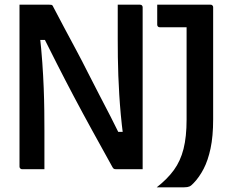

<svg xmlns="http://www.w3.org/2000/svg" viewBox="-20 -720 990 817"><path d="M169 0Q154 0 138 0Q122 0 106 0Q90 0 74 0Q71 0 68.5 -1.5Q66 -3 64.5 -5.5Q63 -8 63 -11Q63 -83 63 -154Q63 -225 63 -296.5Q63 -368 63 -439.5Q63 -511 63 -582Q63 -612 63 -641.5Q63 -671 63 -700Q76 -700 92.5 -700Q109 -700 126.5 -700Q144 -700 160.5 -700Q177 -700 190 -700Q195 -700 198 -699.5Q201 -699 203 -697Q205 -695 207 -690Q230 -646 254.5 -600Q279 -554 304 -507.5Q329 -461 353 -413Q377 -365 402 -317.5Q427 -270 451 -223Q475 -176 498 -129L459 -159H523L504 -143Q498 -189 494 -232.5Q490 -276 487.5 -317Q485 -358 483.5 -398Q482 -438 481.5 -476.5Q481 -515 481 -554Q481 -567 481 -581Q481 -595 481 -609.5Q481 -624 481 -639Q481 -654 481 -669.5Q481 -685 481 -700Q497 -700 513 -700Q529 -700 544.5 -700Q560 -700 576 -700Q581 -700 584 -697Q587 -694 587 -689Q587 -643 587 -596Q587 -549 587 -502.5Q587 -456 587 -409.5Q587 -363 587 -316Q587 -269 587 -222.5Q587 -176 587 -130Q587 -97 587 -64.5Q587 -32 587 0Q575 0 560 0Q545 0 529.5 0Q514 0 499.5 0Q485 0 474 0Q468 0 465 -1.5Q462 -3 459 -8Q413 -91 372 -165.5Q331 -240 294 -310Q257 -380 222.5 -448Q188 -516 153 -586L194 -550H132L149 -573Q156 -511 160 -454Q164 -397 166 -345.5Q168 -294 168.5 -248.5Q169 -203 169 -162Q169 -125 169 -83Q169 -41 169 0ZM647 77Q692 42 720 3.5Q748 -35 761 -86.5Q774 -138 774 -211Q774 -238 774 -275Q774 -312 774 -356Q774 -400 774 -447Q774 -494 774 -541Q774 -588 774 -632L791 -590L760 -622L803 -604Q775 -604 746.5 -604Q718 -604 695.5 -604Q673 -604 660 -604Q655 -604 652 -607Q649 -610 649 -615Q649 -637 649 -657.5Q649 -678 649 -700Q665 -700 691.5 -700Q718 -700 750 -700Q782 -700 815 -700Q848 -700 876 -700Q880 -700 882 -698.5Q884 -697 885.5 -695Q887 -693 887 -689Q887 -643 887 -599Q887 -555 887 -510Q887 -465 887 -418Q887 -371 887 -320Q887 -269 887 -212Q887 -140 876 -88.5Q865 -37 846.5 -1.5Q828 34 804 59Q794 70 786 73.5Q778 77 764 77Q748 77 727 77Q706 77 685 77Q664 77 647 77Z"/></svg>

Font: Recursive Medium
Style: Regular
Weight: 500
Version: Version 1.085